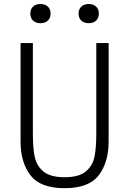

<svg xmlns="http://www.w3.org/2000/svg" viewBox="-20 -950 660 981"><path d="M472 -266.5V-730H535V-227Q535 -121 484.8 -54.8Q434.5 11.5 310 11.5Q185.5 11.5 135.2 -54.8Q85 -121 85 -227V-730H148V-266.5Q148 -193.5 157.5 -148Q167 -102.5 202.2 -73.5Q237.5 -44.5 310 -44.5Q382.5 -44.5 417.8 -73.5Q453 -102.5 462.5 -148Q472 -193.5 472 -266.5ZM135 -880.5Q135 -903.5 149.2 -916.5Q163.5 -929.5 187 -929.5Q210 -929.5 224.2 -916.5Q238.5 -903.5 238.5 -880.5Q238.5 -857.5 224.2 -844.5Q210 -831.5 187 -831.5Q163.5 -831.5 149.2 -844.5Q135 -857.5 135 -880.5ZM381.5 -880.5Q381.5 -903.5 395.8 -916.5Q410 -929.5 433.5 -929.5Q456.5 -929.5 470.8 -916.5Q485 -903.5 485 -880.5Q485 -857.5 470.8 -844.5Q456.5 -831.5 433.5 -831.5Q410 -831.5 395.8 -844.5Q381.5 -857.5 381.5 -880.5Z"/></svg>

Font: Monaspace Neon Var ExtraLight
Style: Regular
Weight: 200
Designer: Riley Cran and the Lettermatic Team
Version: Version 1.200 (Monaspace Neon Var)